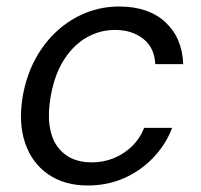

<svg xmlns="http://www.w3.org/2000/svg" viewBox="-20 -558 617 590"><path d="M250 12Q178 12 128 -22.5Q78 -57 57 -119Q36 -181 50 -263Q61 -325 88 -375.5Q115 -426 155 -462.5Q195 -499 243.5 -518.5Q292 -538 346 -538Q436 -538 488 -490Q540 -442 543 -361H457Q455 -411 420.5 -438.5Q386 -466 333 -466Q287 -466 246.5 -443Q206 -420 177 -375Q148 -330 136 -263Q127 -213 132 -174.5Q137 -136 154.5 -110.5Q172 -85 199 -72Q226 -59 261 -59Q297 -59 328.5 -71.5Q360 -84 385 -108Q410 -132 423 -165H509Q489 -113 450.5 -73Q412 -33 361 -10.5Q310 12 250 12Z"/></svg>

Font: DM Sans 9pt
Style: Italic
Weight: 400
Italic angle: -10°
Designer: Colophon Foundry, Jonny Pinhorn
Foundry: Colophon Foundry
Version: Version 4.004